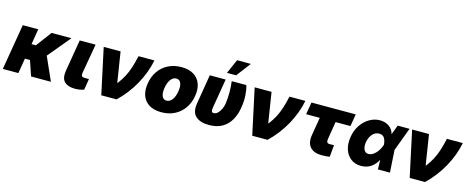

<svg xmlns="http://www.w3.org/2000/svg" viewBox="-38 -1497 5419 2211"><g transform="rotate(15 2671.5 -391.5)"><path d="M341.8 0 280.8 -179.7H220.2L190.4 0H4.9L96.7 -545.9H281.2L250.5 -361.3H302.7L440.4 -545.9H676.8L454.1 -278.3L578.1 0Z M775.4 -545.9H964.8L903.3 -194.3Q899.4 -166 908.2 -154.8Q917 -143.6 949.2 -143.6H993.2L971.7 -11.7Q946.3 -2.9 918.7 1.5Q891.1 5.9 866.2 5.9Q780.3 5.9 739.3 -34.7Q698.2 -75.2 711.9 -165Z M1178.7 0 1061.5 -545.9H1262.7L1319.3 -187.5H1325.2Q1365.2 -240.7 1391.8 -291.3Q1418.5 -341.8 1438.2 -402.3Q1458 -462.9 1476.6 -545.9H1666Q1636.2 -396.5 1557.6 -254.6Q1479 -112.8 1361.3 0Z M1895.5 9.8Q1806.6 9.8 1749.3 -25.6Q1691.9 -61 1668.9 -124.3Q1646 -187.5 1660.2 -271.5Q1673.8 -355.5 1717.8 -418.7Q1761.7 -481.9 1831.1 -517.3Q1900.4 -552.7 1989.3 -552.7Q2077.6 -552.7 2135 -517.3Q2192.4 -481.9 2215.6 -418.7Q2238.8 -355.5 2224.6 -271.5Q2210.9 -187.5 2166.7 -124.3Q2122.6 -61 2053.5 -25.6Q1984.4 9.8 1895.5 9.8ZM1919.9 -134.8Q1957.5 -134.8 1985.8 -171.6Q2014.2 -208.5 2024.4 -272.5Q2035.2 -336.9 2019.3 -373.8Q2003.4 -410.6 1964.8 -410.2Q1926.8 -410.6 1898.7 -373.8Q1870.6 -336.9 1860.4 -272.5Q1849.6 -208.5 1865.5 -171.6Q1881.3 -134.8 1919.9 -134.8Z M2326.2 -545.9H2515.6L2457 -196.3Q2451.2 -160.6 2458.7 -148.4Q2466.3 -136.2 2480.5 -136.7Q2507.8 -136.7 2530 -158.7Q2552.2 -180.7 2567.1 -213.4Q2582 -246.1 2586.9 -277.3Q2596.2 -345.2 2596.2 -415Q2596.2 -484.9 2587.9 -545.9H2761.7Q2776.9 -501 2781.7 -429.9Q2786.6 -358.9 2772.5 -277.3Q2758.8 -192.9 2721.2 -127.9Q2683.6 -63 2619.6 -26.6Q2555.7 9.8 2461.9 9.8Q2357.9 9.8 2304.2 -40Q2250.5 -89.8 2268.6 -197.3ZM2509.8 -624 2585 -794.9H2749L2619.1 -624Z M2978.5 0 2861.3 -545.9H3062.5L3119.1 -187.5H3125Q3165 -240.7 3191.7 -291.3Q3218.3 -341.8 3238 -402.3Q3257.8 -462.9 3276.4 -545.9H3465.8Q3436 -396.5 3357.4 -254.6Q3278.8 -112.8 3161.1 0Z M4066.4 -545.9 4042 -400.4H3864.7L3830.1 -187.5Q3826.7 -165 3833 -151.4Q3839.4 -137.7 3864.3 -137.7Q3883.3 -137.7 3892.3 -137.9Q3901.4 -138.2 3916 -139.6L3903.3 2.9Q3881.3 6.3 3860.1 8.1Q3838.9 9.8 3806.6 9.8Q3714.4 9.8 3669.7 -40.3Q3625 -90.3 3640.6 -186.5L3676.3 -400.4H3513.7L3538.1 -545.9Z M4276.4 11.7Q4205.6 11.2 4155.5 -26.4Q4105.5 -64 4083.7 -130.4Q4062 -196.8 4076.2 -282.2Q4089.8 -363.8 4131.6 -424.6Q4173.3 -485.4 4231.9 -519Q4290.5 -552.7 4354.5 -552.7Q4418.5 -552.7 4464.4 -520.5Q4510.3 -488.3 4522.5 -434.6H4524.4L4566.4 -545.9H4708L4605.5 -271.5L4603.5 -267.6L4620.1 0H4476.6L4474.1 -109.9L4470.7 -109.4Q4444.3 -57.1 4395.5 -22.9Q4346.7 11.2 4276.4 11.7ZM4261.7 -265.6Q4253.9 -211.4 4270.5 -177.5Q4287.1 -143.6 4323.2 -143.6Q4354 -143.6 4382.1 -163.1Q4410.2 -182.6 4431.9 -213.4Q4453.6 -244.1 4464.8 -277.3L4470.2 -291.5Q4466.8 -340.3 4448 -371.1Q4429.2 -401.9 4386.7 -402.3Q4336.9 -401.9 4304.2 -363Q4271.5 -324.2 4261.7 -265.6Z M4855.5 0 4738.3 -545.9H4939.5L4996.1 -187.5H5002Q5042 -240.7 5068.6 -291.3Q5095.2 -341.8 5115 -402.3Q5134.8 -462.9 5153.3 -545.9H5342.8Q5313 -396.5 5234.4 -254.6Q5155.8 -112.8 5038.1 0Z"/></g></svg>

Font: Inter Tight Black
Style: Italic
Weight: 900
Italic angle: -9.39999°
Designer: Rasmus Andersson
Foundry: rsms
Version: Version 3.004; ttfautohint (v1.8.4.7-5d5b)